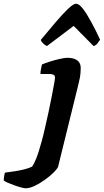

<svg xmlns="http://www.w3.org/2000/svg" viewBox="-183 -810 557 1030"><path d="M-46 200Q-53 200 -70 195.5Q-87 191 -106.5 184Q-126 177 -142 170Q-158 163 -163 158Q-163 149 -160.5 133.5Q-158 118 -156 116Q-133 113 -105.5 109Q-78 105 -52.5 98.5Q-27 92 -11 84Q-6 77 -0.5 66.5Q5 56 11.5 40Q18 24 25 1.5Q32 -21 40.5 -51.5Q49 -82 58 -122Q69 -169 78.5 -214Q88 -259 95.5 -297.5Q103 -336 107.5 -361.5Q112 -387 112 -393Q112 -405 104 -409Q96 -413 82 -413H34Q34 -427 37 -440.5Q40 -454 42 -464Q57 -471 84 -479.5Q111 -488 138 -494Q165 -500 178 -500Q212 -500 231 -486.5Q250 -473 250 -446Q250 -434 249 -420.5Q248 -407 245 -390.5Q242 -374 236 -351L128 87Q123 97 104 116Q85 135 58.5 154Q32 173 4.5 186.5Q-23 200 -46 200ZM69 -563Q59 -567 48.5 -577Q38 -587 36 -596Q79 -648 116.5 -692Q154 -736 182.5 -763Q211 -790 225 -790Q241 -790 261.5 -763.5Q282 -737 306 -693Q330 -649 354 -597Q347 -588 340 -577.5Q333 -567 319 -563L212 -671Z"/></svg>

Font: Texturina Medium 12pt Black
Style: Italic
Weight: 900
Italic angle: -11°
Version: Version 1.002